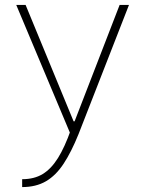

<svg xmlns="http://www.w3.org/2000/svg" viewBox="-20 -540 590 780"><path d="M70 188Q119 188 153.5 167Q188 146 215.5 102Q243 58 268 -13L269 11L46 -520H84L279 -47H283L466 -520H504L299 5Q270 77 238.5 125Q207 173 166.5 196.5Q126 220 70 220Z"/></svg>

Font: M PLUS Code Latin SemiExpanded ExtraLight
Style: Regular
Weight: 250
Width: 6
Designer: Coji Morishita
Foundry: UNDERFOREST DESIGN
Version: Version 1.002; ttfautohint (v1.8.3)